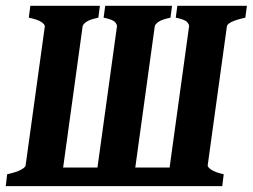

<svg xmlns="http://www.w3.org/2000/svg" viewBox="-22 -635 863 655"><path d="M583 -615.2H820.3L814.9 -574.7Q754.4 -561.5 752 -544.9L686.5 -70.8Q686 -64.9 698.5 -56.2Q710.9 -47.4 741.2 -40.5L736.3 0H-2.4L2.4 -40.5Q33.7 -47.4 49.1 -55.7Q64.5 -64 65.4 -70.8L130.9 -544.9Q131.8 -550.8 119.6 -559.6Q107.4 -568.4 76.2 -574.7L81.5 -615.2H318.8L313.5 -574.7Q283.2 -568.4 272 -560.1Q260.7 -551.8 259.8 -544.9L193.4 -63.5H310.5L377 -544.9Q377.9 -550.8 370.4 -559.6Q362.8 -568.4 331.5 -574.7L336.9 -615.2H564.9L559.6 -574.7Q529.3 -568.4 518.1 -560.1Q506.8 -551.8 505.9 -544.9L439.5 -63.5H556.6L623 -544.9Q624 -550.8 616.5 -559.6Q608.9 -568.4 577.6 -574.7Z"/></svg>

Font: Gentium Book Plus
Style: Bold Italic
Weight: 700
Italic angle: -8°
Designer: Victor Gaultney, Annie Olsen, Iska Routamaa, Becca Hirsbrunner
Foundry: SIL International
Version: Version 6.101